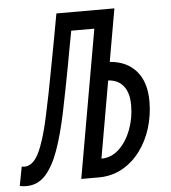

<svg xmlns="http://www.w3.org/2000/svg" viewBox="-72 -740 709 797"><g transform="rotate(-5 282.5 -341.5)"><path d="M5.9 9.8Q-8.3 9.8 -21.5 6.8L-6.3 -72.8Q-0.5 -71.3 5.4 -71.3Q41 -72.3 64.9 -120.6Q88.9 -168.9 109.6 -262.7Q130.4 -356.4 155.3 -492.7Q165 -543 174.1 -593Q183.1 -643.1 192.4 -693.4H434.1L395.5 -473.6Q466.3 -468.3 505.9 -422.6Q545.4 -377 545.4 -296.4Q545.4 -238.8 529.1 -185.8Q512.7 -132.8 481.9 -91.3Q451.2 -49.8 408.2 -25.4Q365.2 -1 312 0H235.4L343.8 -616.7H247.6Q240.7 -582.5 234.6 -548.1Q228.5 -513.7 222.2 -479.5Q202.1 -372.1 183.6 -282.5Q165 -192.9 141.8 -127.4Q118.7 -62 86.2 -26.1Q53.7 9.8 5.9 9.8ZM326.2 -76.7Q367.7 -76.7 399.7 -106.7Q431.6 -136.7 450 -184.8Q468.3 -232.9 468.3 -287.6Q468.3 -338.4 446 -366.7Q423.8 -395 382.3 -397.5Z"/></g></svg>

Font: Cascadia Code NF SemiLight
Style: Italic
Weight: 350
Italic angle: -10°
Monospace: yes
Designer: Aaron Bell
Foundry: Saja Typeworks
Version: Version 2404.023; ttfautohint (v1.8.4)